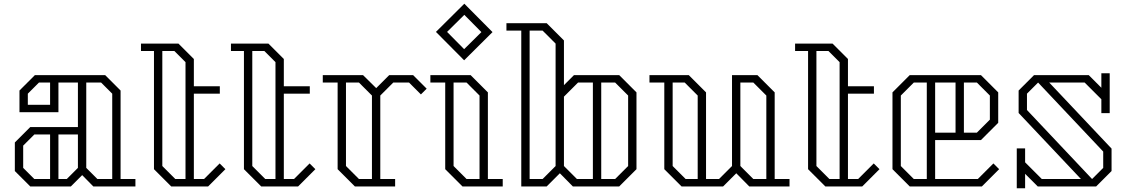

<svg xmlns="http://www.w3.org/2000/svg" viewBox="-20 -1005 6082 1035"><path d="M710 -40V0H483L423 -61L362 0H143L60 -83V-237L143 -320H400V-560H295V-400H85V-517L168 -600H547L630 -517V-40ZM250 -560H190L130 -500V-440H250ZM505 -40H585V-500L525 -560H445V-100ZM165 -40H250V-280H165L105 -220V-100ZM400 -100V-280H295V-40H340Z M1195 -93 1102 0H903L810 -93V-730H740V-770H942L1025 -687V-540H1165V-500H1025V-40H1080L1164 -124ZM925 -40H980V-670L920 -730H855V-110Z M1680 -93 1587 0H1388L1295 -93V-730H1225V-770H1427L1510 -687V-540H1650V-500H1510V-40H1565L1649 -124ZM1410 -40H1465V-670L1405 -730H1340V-110Z M2280 -527 2249 -496 2185 -560H2100L2030 -490V-40H2110V0H1893L1800 -93V-560H1720V-600H1937L2008 -530L2078 -600H2207ZM1985 -40V-490L1915 -560H1845V-110L1915 -40Z M2482 -680 2330 -833 2483 -985 2635 -832ZM2390 -833 2482 -740 2575 -832 2483 -925ZM2690 -40V0H2473L2380 -93V-560H2300V-600H2517L2610 -507V-40ZM2495 -40H2565V-490L2495 -560H2425V-110Z M3411 -507V-93L3318 0H3068L2998 -71L2927 0H2790V-40V-840H2710V-880H2927L3020 -787V-546L3074 -600H3318ZM2975 -770 2905 -840H2835V-40H2905L2975 -110ZM3090 -40H3176V-560H3096L3020 -484V-110ZM3366 -490 3296 -560H3221V-40H3296L3366 -110Z M4236 -40V0H4019L3949 -71L3878 0H3654L3561 -93V-560H3481V-600H3693L3786 -507V-40H3856L3926 -110V-582V-600H4063L4156 -507V-40ZM3676 -40H3741V-490L3671 -560H3606V-110ZM4041 -40H4111V-490L4041 -560H3971V-110Z M4721 -93 4628 0H4429L4336 -93V-730H4266V-770H4468L4551 -687V-540H4691V-500H4551V-40H4606L4690 -124ZM4451 -40H4506V-670L4446 -730H4381V-110Z M5366 -93 5273 0H4884L4791 -93V-507L4884 -600H5268L5361 -507V-343L5268 -250H5021V-40H5251L5335 -124ZM4906 -40H4976V-560H4906L4836 -490V-110ZM5021 -290H5131V-560H5021ZM5246 -560H5176V-290H5246L5316 -360V-490Z M5972 -204V-83L5889 0H5574L5506 -68V10H5461V-205H5506V-130L5596 -40H5807L5471 -396V-517L5554 -600H5849L5917 -532V-610H5962V-395H5917V-470L5827 -560H5636ZM5927 -188 5576 -560 5516 -500V-412L5867 -40L5927 -100Z"/></svg>

Font: Kumar One Outline
Style: Regular
Weight: 400
Designer: Parimal Parmar
Foundry: Indian Type Foundry
Version: Version 1.000;PS 1.000;hotconv 1.0.88;makeotf.lib2.5.647800